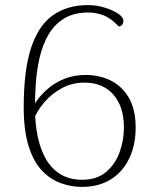

<svg xmlns="http://www.w3.org/2000/svg" viewBox="-20 -721 611 753"><path d="M301 12Q260 12 219 -2.5Q178 -17 145 -51.5Q112 -86 92.5 -147Q73 -208 73 -301Q73 -444 101.5 -532Q130 -620 186.5 -660.5Q243 -701 326 -701Q358 -701 389.5 -691.5Q421 -682 442.5 -668Q464 -654 464 -638Q464 -633 461.5 -628Q459 -623 454.5 -620Q450 -617 446 -617Q414 -651 384.5 -661.5Q355 -672 327 -672Q270 -672 231.5 -648.5Q193 -625 170 -585Q147 -545 135.5 -495.5Q124 -446 120.5 -395Q117 -344 117 -299Q117 -239 127.5 -187.5Q138 -136 160 -97.5Q182 -59 217.5 -37.5Q253 -16 302 -16Q360 -16 396 -46.5Q432 -77 449 -124Q466 -171 466 -221Q466 -303 424.5 -350Q383 -397 312 -397Q263 -397 223 -375.5Q183 -354 153.5 -319.5Q124 -285 109 -245L96 -274Q104 -298 123 -324.5Q142 -351 169.5 -374.5Q197 -398 234 -412.5Q271 -427 315 -427Q372 -427 416.5 -404Q461 -381 486.5 -335.5Q512 -290 512 -221Q512 -151 486 -98Q460 -45 413 -16.5Q366 12 301 12Z"/></svg>

Font: Arima Thin ExtraLight
Style: Regular
Weight: 250
Version: Version 1.100